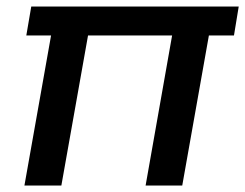

<svg xmlns="http://www.w3.org/2000/svg" viewBox="-20 -571 755 591"><path d="M61 -461.9 76.2 -550.8H714.8L700.2 -461.9H623L541 0H428.2L509.8 -461.9H251L168.9 0H55.2L137.2 -461.9Z"/></svg>

Font: SVN-Poppins Medium
Style: Italic
Weight: 500
Italic angle: -10°
Designer: Ninad Kale (Devanagari), Jonny Pinhorn (Latin)
Foundry: Indian Type Foundry
Version: Version 3.002 2017